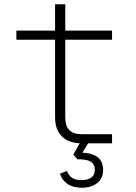

<svg xmlns="http://www.w3.org/2000/svg" viewBox="-20 -674 640 903"><path d="M365 0Q304 0 271.5 -32Q239 -64 239 -123V-487H57V-530H239V-654H287V-530H507V-487H287V-121Q287 -43 362 -43H507V0ZM365 209Q324 209 297.5 191Q271 173 262 143L295 130Q302 150 318 161.5Q334 173 363 173Q393 173 409.5 161Q426 149 426 124Q426 100 408.5 87.5Q391 75 344 75L325 53L358 -6H398L368 44Q465 48 465 126Q465 165 437 187Q409 209 365 209Z"/></svg>

Font: Geist Mono UltraLight
Style: Regular
Weight: 200
Monospace: yes
Designer: Basement.studio, Andrés Briganti, Mateo Zaragoza
Foundry: Basement.studio, Vercel, Andrés Briganti, Guido Ferreyra, Mateo Zaragoza
Version: Version 1.400; ttfautohint (v1.8.4.7-5d5b)